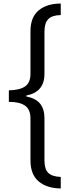

<svg xmlns="http://www.w3.org/2000/svg" viewBox="-20 -820 402 1084"><path d="M323 244Q244 243 198 204Q152 165 152 85V-151Q152 -202 121.5 -223.5Q91 -245 30 -245V-310Q91 -311 121.5 -332Q152 -353 152 -403V-643Q152 -723 198.5 -761.5Q245 -800 323 -800V-735Q274 -734 252.5 -712Q231 -690 231 -641V-403Q231 -300 129 -281V-275Q182 -265 206.5 -234.5Q231 -204 231 -153V86Q231 135 252.5 156Q274 177 323 179Z"/></svg>

Font: Noto Sans Tamil ExtraCondensed
Style: Regular
Weight: 400
Width: 2
Designer: Jelle Bosma - Monotype Design Team
Foundry: Monotype Imaging Inc.
Version: Version 2.004; ttfautohint (v1.8.4.7-5d5b)